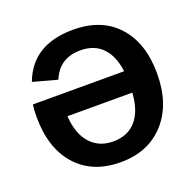

<svg xmlns="http://www.w3.org/2000/svg" viewBox="-125 -826 976 965"><g transform="rotate(-20 363.0 -344.0)"><path d="M362 -101Q440 -101 484.5 -152Q529 -203 535 -299H188Q194 -204 240 -152.5Q286 -101 362 -101ZM208 -487 79 -522Q144 -698 363 -698Q514 -698 599 -605Q685 -511 685 -347Q685 -183 597.5 -86.5Q510 10 362 10Q212 10 126.5 -85.5Q41 -181 41 -347Q41 -387 45 -414H533Q523 -497 479.5 -542.5Q436 -588 362 -588Q249 -588 208 -487Z"/></g></svg>

Font: Libra Sans
Style: Bold
Weight: 700
Foundry: Context Ltd
Version: Version 1.000